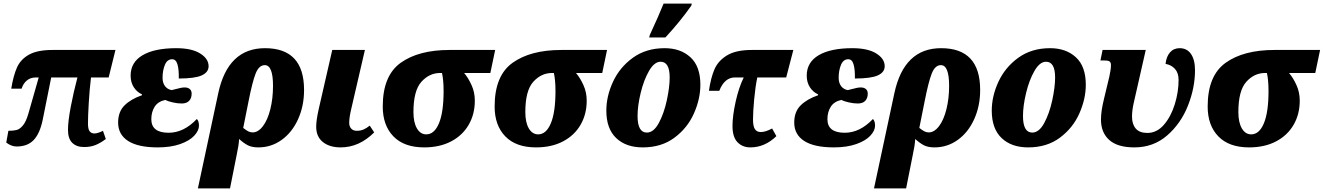

<svg xmlns="http://www.w3.org/2000/svg" viewBox="-20 -816 7418 1076"><path d="M361 -88Q361 -136 376.5 -217.5Q392 -299 414 -382H267L219 -143Q203 -67 168.5 -31Q134 5 73 5Q44 5 15 -17L27 -83Q55 -83 73 -87.5Q91 -92 108.5 -113Q126 -134 139 -179L197 -382H182Q151 -382 130.5 -365Q110 -348 101 -319H43Q55 -393 75.5 -438.5Q96 -484 143 -510Q190 -536 274 -536H627L589 -382H490Q482 -317 477.5 -240.5Q473 -164 473 -124Q473 -92 482.5 -80Q492 -68 509 -68Q519 -68 532.5 -72.5Q546 -77 557 -83L573 -37Q544 -15 516 -3.5Q488 8 451 8Q409 8 385 -15.5Q361 -39 361 -88Z M642 -129Q642 -190 678 -225.5Q714 -261 775 -282L776 -287Q747 -300 729.5 -327.5Q712 -355 712 -392Q712 -467 779 -506.5Q846 -546 968 -546Q1054 -546 1101.5 -516.5Q1149 -487 1149 -445Q1149 -411 1110.5 -393.5Q1072 -376 982 -376Q983 -427 974.5 -455.5Q966 -484 945 -484Q917 -484 904 -452.5Q891 -421 891 -380Q891 -351 905 -333Q919 -315 942 -311L962 -316Q998 -326 1014 -326Q1033 -326 1043.5 -317Q1054 -308 1054 -291Q1054 -266 1040 -251Q1026 -236 998 -236Q974 -236 946.5 -242.5Q919 -249 906 -256Q865 -247 846.5 -217.5Q828 -188 828 -148Q828 -72 925 -72Q1010 -72 1083 -149Q1088 -145 1091.5 -135.5Q1095 -126 1095 -112Q1095 -84 1068.5 -55.5Q1042 -27 989.5 -8.5Q937 10 864 10Q754 10 698 -26Q642 -62 642 -129Z M1203 -293Q1257 -546 1465 -546Q1684 -546 1684 -312Q1684 -222 1650.5 -148Q1617 -74 1558.5 -32Q1500 10 1428 10Q1393 10 1370.5 -1Q1348 -12 1320 -37Q1318 0 1307 49L1269 240H1089ZM1510 -335Q1510 -451 1464 -451Q1431 -451 1412.5 -403.5Q1394 -356 1373 -249L1343 -99Q1360 -86 1371 -80Q1382 -74 1396 -74Q1427 -74 1453.5 -109Q1480 -144 1495 -204Q1510 -264 1510 -335Z M1752 -106Q1752 -142 1766 -204L1842 -536H2025L1949 -208Q1937 -158 1937 -128Q1937 -107 1948.5 -95Q1960 -83 1979 -83Q2001 -83 2018 -90.5Q2035 -98 2052 -112L2077 -74Q1993 10 1889 10Q1827 10 1789.5 -20Q1752 -50 1752 -106Z M2125 -219Q2125 -392 2225.5 -464Q2326 -536 2499 -536H2755L2728 -407H2581Q2604 -380 2622.5 -339.5Q2641 -299 2641 -252Q2641 -176 2606.5 -116.5Q2572 -57 2508 -23.5Q2444 10 2357 10Q2245 10 2185 -51.5Q2125 -113 2125 -219ZM2466 -306Q2466 -367 2457 -407H2447Q2386 -407 2341.5 -357.5Q2297 -308 2297 -188Q2297 -130 2316.5 -96.5Q2336 -63 2369 -63Q2414 -63 2440 -125Q2466 -187 2466 -306Z M2752 -219Q2752 -392 2852.5 -464Q2953 -536 3126 -536H3382L3355 -407H3208Q3231 -380 3249.5 -339.5Q3268 -299 3268 -252Q3268 -176 3233.5 -116.5Q3199 -57 3135 -23.5Q3071 10 2984 10Q2872 10 2812 -51.5Q2752 -113 2752 -219ZM3093 -306Q3093 -367 3084 -407H3074Q3013 -407 2968.5 -357.5Q2924 -308 2924 -188Q2924 -130 2943.5 -96.5Q2963 -63 2996 -63Q3041 -63 3067 -125Q3093 -187 3093 -306Z M3378 -196Q3378 -277 3415.5 -358Q3453 -439 3527 -492.5Q3601 -546 3705 -546Q3794 -546 3849.5 -495Q3905 -444 3905 -341Q3905 -262 3869 -180.5Q3833 -99 3760 -44.5Q3687 10 3582 10Q3488 10 3433 -42.5Q3378 -95 3378 -196ZM3733 -382Q3733 -470 3682 -470Q3647 -470 3617.5 -419Q3588 -368 3570.5 -295.5Q3553 -223 3553 -166Q3553 -73 3605 -73Q3643 -73 3672 -126.5Q3701 -180 3717 -254Q3733 -328 3733 -382ZM3622 -621Q3670 -724 3699 -796H3857L3854 -784Q3793 -697 3709 -606H3618Z M4085 -110Q4085 -166 4102.5 -245.5Q4120 -325 4148 -382H4099Q4040 -382 4011 -307H3953Q3963 -378 3983.5 -426.5Q4004 -475 4054 -505.5Q4104 -536 4193 -536H4426L4386 -382H4224Q4213 -330 4206.5 -259.5Q4200 -189 4200 -146Q4200 -109 4210.5 -92.5Q4221 -76 4244 -76Q4270 -76 4307 -96L4331 -53Q4266 10 4185 10Q4141 10 4113 -19Q4085 -48 4085 -110Z M4431 -129Q4431 -190 4467 -225.5Q4503 -261 4564 -282L4565 -287Q4536 -300 4518.5 -327.5Q4501 -355 4501 -392Q4501 -467 4568 -506.5Q4635 -546 4757 -546Q4843 -546 4890.5 -516.5Q4938 -487 4938 -445Q4938 -411 4899.5 -393.5Q4861 -376 4771 -376Q4772 -427 4763.5 -455.5Q4755 -484 4734 -484Q4706 -484 4693 -452.5Q4680 -421 4680 -380Q4680 -351 4694 -333Q4708 -315 4731 -311L4751 -316Q4787 -326 4803 -326Q4822 -326 4832.5 -317Q4843 -308 4843 -291Q4843 -266 4829 -251Q4815 -236 4787 -236Q4763 -236 4735.5 -242.5Q4708 -249 4695 -256Q4654 -247 4635.5 -217.5Q4617 -188 4617 -148Q4617 -72 4714 -72Q4799 -72 4872 -149Q4877 -145 4880.5 -135.5Q4884 -126 4884 -112Q4884 -84 4857.5 -55.5Q4831 -27 4778.5 -8.5Q4726 10 4653 10Q4543 10 4487 -26Q4431 -62 4431 -129Z M4992 -293Q5046 -546 5254 -546Q5473 -546 5473 -312Q5473 -222 5439.5 -148Q5406 -74 5347.5 -32Q5289 10 5217 10Q5182 10 5159.5 -1Q5137 -12 5109 -37Q5107 0 5096 49L5058 240H4878ZM5299 -335Q5299 -451 5253 -451Q5220 -451 5201.5 -403.5Q5183 -356 5162 -249L5132 -99Q5149 -86 5160 -80Q5171 -74 5185 -74Q5216 -74 5242.5 -109Q5269 -144 5284 -204Q5299 -264 5299 -335Z M5538 -196Q5538 -277 5575.5 -358Q5613 -439 5687 -492.5Q5761 -546 5865 -546Q5954 -546 6009.5 -495Q6065 -444 6065 -341Q6065 -262 6029 -180.5Q5993 -99 5920 -44.5Q5847 10 5742 10Q5648 10 5593 -42.5Q5538 -95 5538 -196ZM5893 -382Q5893 -470 5842 -470Q5807 -470 5777.5 -419Q5748 -368 5730.5 -295.5Q5713 -223 5713 -166Q5713 -73 5765 -73Q5803 -73 5832 -126.5Q5861 -180 5877 -254Q5893 -328 5893 -382Z M6150 -146Q6150 -193 6167 -262L6197 -387Q6206 -428 6206 -451Q6206 -465 6199 -471Q6192 -477 6170 -477H6147L6159 -536H6401L6334 -241Q6324 -198 6324 -162Q6324 -120 6345 -95.5Q6366 -71 6410 -71Q6463 -71 6502.5 -116.5Q6542 -162 6563.5 -231Q6585 -300 6585 -368Q6585 -407 6565 -429.5Q6545 -452 6512 -458Q6516 -498 6536.5 -522Q6557 -546 6591 -546Q6632 -546 6654.5 -513.5Q6677 -481 6677 -422Q6677 -324 6637.5 -224Q6598 -124 6521 -57Q6444 10 6337 10Q6243 10 6196.5 -31.5Q6150 -73 6150 -146Z M6748 -219Q6748 -392 6848.5 -464Q6949 -536 7122 -536H7378L7351 -407H7204Q7227 -380 7245.5 -339.5Q7264 -299 7264 -252Q7264 -176 7229.5 -116.5Q7195 -57 7131 -23.5Q7067 10 6980 10Q6868 10 6808 -51.5Q6748 -113 6748 -219ZM7089 -306Q7089 -367 7080 -407H7070Q7009 -407 6964.5 -357.5Q6920 -308 6920 -188Q6920 -130 6939.5 -96.5Q6959 -63 6992 -63Q7037 -63 7063 -125Q7089 -187 7089 -306Z"/></svg>

Font: Noto Serif NarrowBlack
Style: Italic
Weight: 900
Width: 4
Italic angle: -12°
Designer: Monotype Design Team
Foundry: Monotype Imaging Inc.
Version: Version 1.001